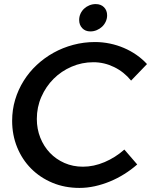

<svg xmlns="http://www.w3.org/2000/svg" viewBox="-20 -913 740 941"><path d="M445.5 -707Q482.5 -707 518.5 -699.5Q554.5 -692 587.2 -678Q620 -664 648.8 -644Q677.5 -624 700.5 -599L622.5 -518Q588 -560.5 539.5 -584.2Q491 -608 437.5 -608Q381.5 -608 331 -586.2Q280.5 -564.5 242.8 -526.8Q205 -489 182.8 -438.5Q160.5 -388 160.5 -330Q160.5 -281 177.5 -238.2Q194.5 -195.5 224.5 -164Q254.5 -132.5 296 -114.2Q337.5 -96 386.5 -96Q439.5 -96 492.5 -118.5Q545.5 -141 589.5 -180L652.5 -107Q623 -81 589 -59.8Q555 -38.5 518.5 -23.5Q482 -8.5 444.2 -0.2Q406.5 8 369.5 8Q297.5 8 237 -17.2Q176.5 -42.5 132.5 -86.8Q88.5 -131 64 -191.2Q39.5 -251.5 39.5 -321Q39.5 -375 54.2 -424.2Q69 -473.5 95.8 -516.5Q122.5 -559.5 160 -594.5Q197.5 -629.5 242.5 -654.5Q287.5 -679.5 339 -693.2Q390.5 -707 445.5 -707ZM449 -893Q474.5 -893 489.8 -877.5Q505 -862 505 -838Q505 -821.5 498.2 -807Q491.5 -792.5 480.2 -782Q469 -771.5 454 -765.2Q439 -759 423 -759Q398 -759 383 -775Q368 -791 368 -815Q368 -831.5 374.5 -845.8Q381 -860 392.2 -870.5Q403.5 -881 418.2 -887Q433 -893 449 -893Z"/></svg>

Font: Argentum Sans
Style: Italic
Weight: 400
Italic angle: -11.3099°
Designer: Julieta Ulanovsky, Owen Earl, Rasmus Andersson, Cristiano Sobral
Foundry: The Argentum Sans Project Authors
Version: Version 3.131; ttfautohint (v1.8.4.7-5d5b-dirty)